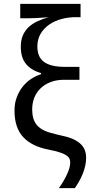

<svg xmlns="http://www.w3.org/2000/svg" viewBox="-20 -780 495 996"><path d="M392.1 -433.1V-366.2H313Q273.4 -366.2 242.4 -354.2Q211.4 -342.3 190.2 -321.5Q168.9 -300.8 158 -273.2Q147 -245.6 147 -213.9Q147 -175.8 158 -152.3Q168.9 -128.9 189.5 -114.5Q210 -100.1 239.3 -91.8Q268.6 -83.5 305.2 -75.2Q339.8 -67.9 363 -56.6Q386.2 -45.4 400.4 -31Q414.6 -16.6 420.7 1Q426.8 18.6 426.8 39.1Q426.8 61 421.6 82.5Q416.5 104 408.2 124Q399.9 144 389.4 162.4Q378.9 180.7 368.2 195.8H285.2Q296.9 180.2 307.4 162.6Q317.9 145 326.2 127.4Q334.5 109.9 339.4 93.5Q344.2 77.1 344.2 63Q344.2 53.2 340.8 44.2Q337.4 35.2 325.7 26.9Q314 18.6 291.7 11Q269.5 3.4 231.9 -3.9Q145 -20.5 100.1 -69.1Q55.2 -117.7 55.2 -206.1Q55.2 -243.7 66.7 -274.7Q78.1 -305.7 97.2 -329.8Q116.2 -354 141.1 -370.4Q166 -386.7 192.9 -395V-400.9Q143.6 -414.6 115.7 -447.3Q87.9 -480 87.9 -537.1Q87.9 -572.3 98.9 -597.2Q109.9 -622.1 129.2 -639.9Q148.4 -657.7 174.6 -669.7Q200.7 -681.6 231 -690.9Q214.4 -689.5 195.3 -688Q179.2 -687 158.4 -686Q137.7 -685.1 115.2 -685.1H85V-759.8H397.9V-690.9H371.1Q335.4 -690.9 300 -681.6Q264.6 -672.4 236.6 -653.3Q208.5 -634.3 191.2 -605.7Q173.8 -577.1 173.8 -539.1Q173.8 -513.2 181.6 -493.4Q189.5 -473.6 206.5 -460.2Q223.6 -446.8 251.5 -439.9Q279.3 -433.1 318.8 -433.1Z"/></svg>

Font: Genotype
Style: Regular
Weight: 400
Foundry: Ascender Corporation
Version: Version 1.00